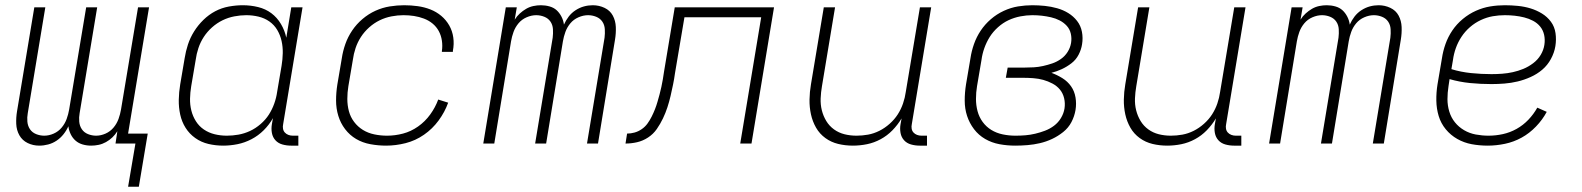

<svg xmlns="http://www.w3.org/2000/svg" viewBox="-20 -548 6040 733"><path d="M469 165 497 0H421L428 -47Q420 -34 409 -23.5Q398 -13 384.5 -5.5Q371 2 356.5 5Q342 8 328 8Q311 8 295.5 3.5Q280 -1 268.5 -11Q257 -21 250 -35.5Q243 -50 241 -66Q234 -50 222.5 -35.5Q211 -21 196 -11Q181 -1 164 3.5Q147 8 130 8Q106 8 85.5 -2Q65 -12 54 -31.5Q43 -51 42 -75Q41 -99 45 -123L111 -520H153L86 -116Q83 -100 84.5 -83.5Q86 -67 94.5 -54.5Q103 -42 118 -36Q133 -30 149 -30Q167 -30 185 -38Q203 -46 215.5 -61Q228 -76 234.5 -94Q241 -112 244 -130L309 -520H351L284 -116Q281 -100 282.5 -83.5Q284 -67 292.5 -54.5Q301 -42 316 -36Q331 -30 347 -30Q365 -30 383 -38Q401 -46 413.5 -61Q426 -76 432.5 -94Q439 -112 442 -130L507 -520H549L469 -38H544L510 165Z M832 8Q803 8 775.5 1.5Q748 -5 725.5 -21Q703 -37 688.5 -60Q674 -83 668 -110.5Q662 -138 662.5 -167Q663 -196 668 -226L685 -326Q689 -352 697.5 -378Q706 -404 721 -428Q736 -452 756.5 -472Q777 -492 801.5 -505Q826 -518 853.5 -523Q881 -528 907 -528Q937 -528 965.5 -521Q994 -514 1016 -497.5Q1038 -481 1052.5 -456.5Q1067 -432 1073 -404L1092 -520H1135L1061 -74Q1059 -65 1060.5 -56.5Q1062 -48 1067.5 -42Q1073 -36 1081 -33Q1089 -30 1098 -30H1119V8H1091Q1074 8 1058 3.5Q1042 -1 1031.5 -12.5Q1021 -24 1018 -40.5Q1015 -57 1018 -74L1022 -97Q1008 -72 987 -51Q966 -30 940 -16.5Q914 -3 886.5 2.5Q859 8 832 8ZM846 -30Q868 -30 890.5 -34Q913 -38 934.5 -48Q956 -58 975 -74.5Q994 -91 1006.5 -110.5Q1019 -130 1027 -152.5Q1035 -175 1038 -197L1055 -297Q1059 -321 1059.5 -345Q1060 -369 1055 -391.5Q1050 -414 1038.5 -433.5Q1027 -453 1008.5 -466Q990 -479 967 -484.5Q944 -490 920 -490Q898 -490 874.5 -485.5Q851 -481 829.5 -470.5Q808 -460 789.5 -443.5Q771 -427 758 -407Q745 -387 737.5 -364.5Q730 -342 727 -319L710 -219Q706 -195 705.5 -171.5Q705 -148 710.5 -126Q716 -104 728 -85Q740 -66 758.5 -53.5Q777 -41 799.5 -35.5Q822 -30 846 -30Z M1454 8Q1424 8 1394 2.5Q1364 -3 1339.5 -17.5Q1315 -32 1297.5 -55Q1280 -78 1271.5 -106Q1263 -134 1263 -164.5Q1263 -195 1268 -226L1285 -326Q1289 -353 1298.5 -380Q1308 -407 1324.5 -431.5Q1341 -456 1364 -475.5Q1387 -495 1413.5 -507Q1440 -519 1468 -523.5Q1496 -528 1523 -528Q1549 -528 1574.5 -524.5Q1600 -521 1623 -512Q1646 -503 1664.5 -487.5Q1683 -472 1695 -451Q1707 -430 1710.5 -405Q1714 -380 1709 -354V-350H1667V-353Q1670 -373 1667 -393Q1664 -413 1655 -429.5Q1646 -446 1631.5 -458Q1617 -470 1598.5 -477Q1580 -484 1560.5 -487Q1541 -490 1520 -490Q1498 -490 1474.5 -485.5Q1451 -481 1429.5 -470.5Q1408 -460 1389.5 -443.5Q1371 -427 1358 -407Q1345 -387 1337.5 -364.5Q1330 -342 1327 -319L1310 -219Q1306 -195 1306 -170.5Q1306 -146 1312 -123.5Q1318 -101 1332 -82.5Q1346 -64 1365.5 -52Q1385 -40 1409 -35Q1433 -30 1458 -30Q1488 -30 1518.5 -38Q1549 -46 1576 -65Q1603 -84 1622.5 -111Q1642 -138 1653 -168L1691 -156Q1678 -120 1654.5 -88Q1631 -56 1598.5 -33.5Q1566 -11 1528.5 -1.5Q1491 8 1454 8Z M1825 0 1911 -520H1953L1945 -473Q1953 -486 1964.5 -496.5Q1976 -507 1989 -514.5Q2002 -522 2016.5 -525Q2031 -528 2045 -528Q2062 -528 2078 -523.5Q2094 -519 2105 -509Q2116 -499 2123.5 -484.5Q2131 -470 2133 -454Q2140 -470 2151 -484.5Q2162 -499 2177.5 -509Q2193 -519 2209.5 -523.5Q2226 -528 2243 -528Q2267 -528 2288 -518Q2309 -508 2319.5 -488.5Q2330 -469 2331 -445Q2332 -421 2328 -397L2263 0H2221L2288 -404Q2290 -420 2289 -436.5Q2288 -453 2279.5 -465.5Q2271 -478 2256 -484Q2241 -490 2225 -490Q2207 -490 2188.5 -482Q2170 -474 2157.5 -459Q2145 -444 2138.5 -426Q2132 -408 2129 -390L2065 0H2023L2090 -404Q2092 -420 2091 -436.5Q2090 -453 2081.5 -465.5Q2073 -478 2058 -484Q2043 -490 2027 -490Q2009 -490 1990.5 -482Q1972 -474 1959.5 -459Q1947 -444 1940.5 -426Q1934 -408 1931 -390L1867 0Z M2806 0 2886 -482H2593L2557 -269Q2554 -247 2549.5 -225Q2545 -203 2540 -181.5Q2535 -160 2528 -138.5Q2521 -117 2511 -96Q2501 -75 2487.5 -55.5Q2474 -36 2454 -23Q2434 -10 2412 -5Q2390 0 2368 0L2374 -38Q2388 -38 2402.5 -42Q2417 -46 2430 -55Q2443 -64 2452 -76.5Q2461 -89 2468 -103Q2475 -117 2480.5 -131Q2486 -145 2490 -159Q2494 -173 2498 -187.5Q2502 -202 2505 -216.5Q2508 -231 2510.5 -245Q2513 -259 2515 -274L2556 -520H2935L2849 0Z M3236 8Q3207 8 3180 1.5Q3153 -5 3131 -21Q3109 -37 3095.5 -60.5Q3082 -84 3076 -111.5Q3070 -139 3070.5 -168Q3071 -197 3076 -226L3125 -520H3168L3118 -219Q3114 -196 3113 -172.5Q3112 -149 3117.5 -127Q3123 -105 3134.5 -86Q3146 -67 3164 -54Q3182 -41 3204 -35.5Q3226 -30 3250 -30Q3272 -30 3294 -34Q3316 -38 3337 -48.5Q3358 -59 3376.5 -75.5Q3395 -92 3407.5 -111.5Q3420 -131 3427.5 -153Q3435 -175 3438 -197L3492 -520H3535L3461 -74Q3459 -65 3460.5 -56.5Q3462 -48 3467.5 -42Q3473 -36 3481 -33Q3489 -30 3498 -30H3519V8H3491Q3474 8 3458 3.5Q3442 -1 3431.5 -12.5Q3421 -24 3418 -40.5Q3415 -57 3418 -74L3422 -96Q3407 -71 3387 -50.5Q3367 -30 3342 -16.5Q3317 -3 3290 2.5Q3263 8 3236 8Z M3856 8Q3825 8 3795.5 2.5Q3766 -3 3741 -17.5Q3716 -32 3698.5 -55Q3681 -78 3672 -105.5Q3663 -133 3663 -164Q3663 -195 3668 -226L3685 -326Q3689 -353 3698.5 -380Q3708 -407 3724 -431Q3740 -455 3762.5 -474.5Q3785 -494 3812 -506.5Q3839 -519 3866.5 -523.5Q3894 -528 3921 -528Q3945 -528 3969 -525.5Q3993 -523 4016 -516.5Q4039 -510 4058.5 -498Q4078 -486 4092 -468Q4106 -450 4110.5 -426.5Q4115 -403 4111 -379Q4108 -359 4098 -339.5Q4088 -320 4070.5 -306.5Q4053 -293 4033.5 -284Q4014 -275 3994 -270Q4016 -262 4036 -249.5Q4056 -237 4069 -218.5Q4082 -200 4086 -176Q4090 -152 4086 -128Q4082 -104 4070.5 -82Q4059 -60 4039 -44Q4019 -28 3996.5 -17.5Q3974 -7 3950.5 -1.5Q3927 4 3903 6Q3879 8 3856 8ZM3857 -30Q3876 -30 3894.5 -31.5Q3913 -33 3932 -37.5Q3951 -42 3969.5 -49Q3988 -56 4004 -68Q4020 -80 4030.5 -97.5Q4041 -115 4044 -134Q4047 -154 4042.5 -173Q4038 -192 4026.5 -206Q4015 -220 3998 -229Q3981 -238 3963 -243Q3945 -248 3925 -249.5Q3905 -251 3885 -251H3820L3827 -290H3892Q3909 -290 3926.5 -291Q3944 -292 3962 -296Q3980 -300 3997.5 -306Q4015 -312 4030.5 -323Q4046 -334 4056 -350Q4066 -366 4069 -384Q4072 -402 4068 -419.5Q4064 -437 4052.5 -449.5Q4041 -462 4025.5 -470Q4010 -478 3992.5 -482Q3975 -486 3957.5 -488Q3940 -490 3921 -490Q3899 -490 3875.5 -485.5Q3852 -481 3830.5 -471Q3809 -461 3790 -444Q3771 -427 3758.5 -407Q3746 -387 3738 -364.5Q3730 -342 3727 -319L3710 -219Q3706 -195 3706 -170.5Q3706 -146 3712 -123.5Q3718 -101 3731.5 -82.5Q3745 -64 3764.5 -52Q3784 -40 3808 -35Q3832 -30 3857 -30Z M4436 8Q4407 8 4380 1.5Q4353 -5 4331 -21Q4309 -37 4295.5 -60.5Q4282 -84 4276 -111.5Q4270 -139 4270.5 -168Q4271 -197 4276 -226L4325 -520H4368L4318 -219Q4314 -196 4313 -172.5Q4312 -149 4317.5 -127Q4323 -105 4334.5 -86Q4346 -67 4364 -54Q4382 -41 4404 -35.5Q4426 -30 4450 -30Q4472 -30 4494 -34Q4516 -38 4537 -48.5Q4558 -59 4576.5 -75.5Q4595 -92 4607.5 -111.5Q4620 -131 4627.5 -153Q4635 -175 4638 -197L4692 -520H4735L4661 -74Q4659 -65 4660.5 -56.5Q4662 -48 4667.5 -42Q4673 -36 4681 -33Q4689 -30 4698 -30H4719V8H4691Q4674 8 4658 3.5Q4642 -1 4631.5 -12.5Q4621 -24 4618 -40.5Q4615 -57 4618 -74L4622 -96Q4607 -71 4587 -50.5Q4567 -30 4542 -16.5Q4517 -3 4490 2.5Q4463 8 4436 8Z M4825 0 4911 -520H4953L4945 -473Q4953 -486 4964.5 -496.5Q4976 -507 4989 -514.5Q5002 -522 5016.5 -525Q5031 -528 5045 -528Q5062 -528 5078 -523.5Q5094 -519 5105 -509Q5116 -499 5123.5 -484.5Q5131 -470 5133 -454Q5140 -470 5151 -484.5Q5162 -499 5177.5 -509Q5193 -519 5209.5 -523.5Q5226 -528 5243 -528Q5267 -528 5288 -518Q5309 -508 5319.5 -488.5Q5330 -469 5331 -445Q5332 -421 5328 -397L5263 0H5221L5288 -404Q5290 -420 5289 -436.5Q5288 -453 5279.5 -465.5Q5271 -478 5256 -484Q5241 -490 5225 -490Q5207 -490 5188.5 -482Q5170 -474 5157.5 -459Q5145 -444 5138.5 -426Q5132 -408 5129 -390L5065 0H5023L5090 -404Q5092 -420 5091 -436.5Q5090 -453 5081.5 -465.5Q5073 -478 5058 -484Q5043 -490 5027 -490Q5009 -490 4990.5 -482Q4972 -474 4959.5 -459Q4947 -444 4940.5 -426Q4934 -408 4931 -390L4867 0Z M5660 8Q5628 8 5598.5 2.5Q5569 -3 5543.5 -17.5Q5518 -32 5499.5 -54.5Q5481 -77 5472.5 -105Q5464 -133 5463.5 -164Q5463 -195 5468 -226L5485 -326Q5489 -353 5498.5 -380Q5508 -407 5524.5 -431.5Q5541 -456 5564.5 -475.5Q5588 -495 5615 -507Q5642 -519 5669.5 -523.5Q5697 -528 5725 -528Q5750 -528 5775 -525.5Q5800 -523 5823 -516Q5846 -509 5866.5 -496.5Q5887 -484 5901 -465Q5915 -446 5918.5 -421.5Q5922 -397 5918 -372Q5914 -347 5901 -323Q5888 -299 5868 -282Q5848 -265 5823.5 -254Q5799 -243 5774 -237Q5749 -231 5723.5 -229Q5698 -227 5674 -227Q5632 -227 5592 -231Q5552 -235 5514 -246L5510 -219Q5506 -194 5506 -169.5Q5506 -145 5513 -122Q5520 -99 5534.5 -81Q5549 -63 5569.5 -51Q5590 -39 5614 -34.5Q5638 -30 5663 -30Q5690 -30 5717.5 -36Q5745 -42 5770 -56Q5795 -70 5815 -91Q5835 -112 5849 -137L5885 -121Q5869 -91 5844 -65Q5819 -39 5789 -22.5Q5759 -6 5725.5 1Q5692 8 5660 8ZM5674 -265Q5694 -265 5714.5 -266.5Q5735 -268 5755.5 -272.5Q5776 -277 5795.5 -285Q5815 -293 5833 -306.5Q5851 -320 5862 -338.5Q5873 -357 5876 -377Q5879 -397 5875 -415Q5871 -433 5860 -446.5Q5849 -460 5833 -468.5Q5817 -477 5799 -481.5Q5781 -486 5762.5 -488Q5744 -490 5725 -490Q5702 -490 5679 -486Q5656 -482 5633.5 -471.5Q5611 -461 5592 -444.5Q5573 -428 5559.5 -407.5Q5546 -387 5538 -364.5Q5530 -342 5527 -319L5521 -284Q5557 -273 5596 -269Q5635 -265 5674 -265Z"/></svg>

Font: Iosevka Extralight Extended
Style: Italic
Weight: 200
Width: 7
Italic angle: -9°
Monospace: yes
Designer: Belleve Invis
Foundry: Belleve Invis
Version: Version 32.5.0; ttfautohint (v1.8.4)